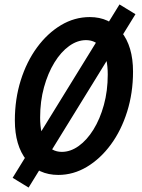

<svg xmlns="http://www.w3.org/2000/svg" viewBox="-20 -778 640 866"><path d="M47 -235Q47 -331 73.5 -415.5Q100 -500 147 -564Q194 -628 255 -664.5Q316 -701 385 -701Q474 -701 527 -635Q580 -569 580 -455Q580 -359 553.5 -274.5Q527 -190 480 -126Q433 -62 372 -25.5Q311 11 243 11Q153 11 100 -55Q47 -121 47 -235ZM161 -248Q161 -173 186.5 -133Q212 -93 259 -93Q298 -93 335 -119.5Q372 -146 401.5 -193.5Q431 -241 448.5 -304.5Q466 -368 466 -442Q466 -517 440.5 -557Q415 -597 368 -597Q329 -597 292 -570.5Q255 -544 225.5 -496Q196 -448 178.5 -384.5Q161 -321 161 -248ZM37 24 519 -758 591 -714 109 68Z"/></svg>

Font: Radio Canada Condensed Medium
Style: Italic
Weight: 500
Width: 3
Italic angle: -12°
Designer: Charles Daoud, Etienne Aubert Bonn, Alexandre Saumier Demers, Jacques Le Bailly
Foundry: Radio-Canada
Version: Version 2.104; ttfautohint (v1.8.4.7-5d5b);gftools[0.9.28.de